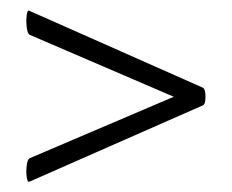

<svg xmlns="http://www.w3.org/2000/svg" viewBox="-20 -375 447 370"><path d="M37 -25Q33 -23 31.5 -33.5Q30 -44 31.5 -56Q33 -68 37 -70L330 -195V-182L37 -308Q33 -310 31.5 -322.5Q30 -335 31.5 -346Q33 -357 37 -354L371 -206Q376 -203 376 -188.5Q376 -174 371 -172Z"/></svg>

Font: Cormorant Infant Light SemiBold
Style: Italic
Weight: 600
Italic angle: -10°
Version: Version 4.001